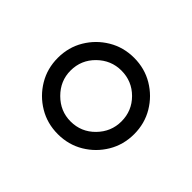

<svg xmlns="http://www.w3.org/2000/svg" viewBox="-73 -747 448 448"><g transform="rotate(45 151.0 -523.0)"><path d="M151 -397Q116 -397 87.5 -414Q59 -431 42 -459.5Q25 -488 25 -523Q25 -558 42 -586.5Q59 -615 87.5 -632Q116 -649 151 -649Q186 -649 214.5 -632Q243 -615 260 -586.5Q277 -558 277 -523Q277 -488 260 -459.5Q243 -431 214.5 -414Q186 -397 151 -397ZM151 -439Q186 -439 210.5 -464Q235 -489 235 -523Q235 -558 210.5 -582.5Q186 -607 151 -607Q117 -607 92 -582.5Q67 -558 67 -523Q67 -489 92 -464Q117 -439 151 -439Z"/></g></svg>

Font: Alegreya
Style: Regular
Weight: 400
Designer: Juan Pablo del Peral
Foundry: Huerta Tipografica
Version: Version 2.009